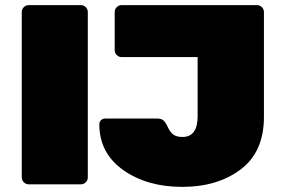

<svg xmlns="http://www.w3.org/2000/svg" viewBox="-20 -720 1111 750"><path d="M296 0H92Q81 0 73 -8Q65 -16 65 -27V-673Q65 -684 73 -692Q81 -700 92 -700H296Q307 -700 315 -692Q323 -684 323 -673V-27Q323 -16 315 -8Q307 0 296 0ZM1011 -673V-263Q1011 -127 920.5 -58.5Q830 10 692 10Q554 10 461 -56Q368 -122 368 -235Q368 -244 374.5 -250.5Q381 -257 390 -257H594Q610 -257 618.5 -249.5Q627 -242 636 -222.5Q645 -203 657.5 -194Q670 -185 693 -185Q752 -185 752 -266V-497H455Q444 -497 436 -505Q428 -513 428 -524V-673Q428 -684 436 -692Q444 -700 455 -700H984Q995 -700 1003 -692Q1011 -684 1011 -673Z"/></svg>

Font: Rubik One
Style: Regular
Weight: 400
Designer: Hubert and Fischer with Elvire Volk Leonovitch
Foundry: Hubert and Fischer with Elvire Volk Leonovitch
Version: Version 1.001